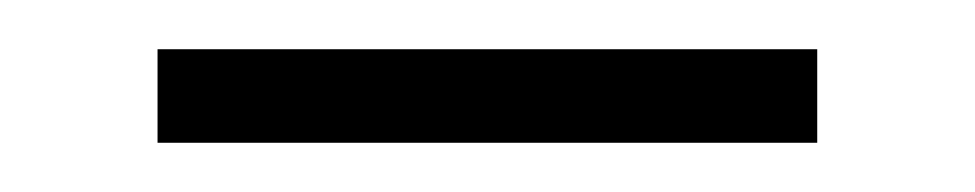

<svg xmlns="http://www.w3.org/2000/svg" viewBox="-20 -344 396 78"><path d="M312 -324V-286H44V-324Z"/></svg>

Font: Pathway Extreme 8pt Thin 12pt Light
Style: Regular
Weight: 300
Version: Version 1.001;gftools[0.9.26]